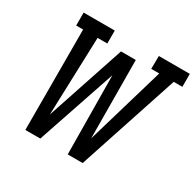

<svg xmlns="http://www.w3.org/2000/svg" viewBox="-159 -907 1094 1079"><g transform="rotate(30 388.0 -367.5)"><path d="M133 0 132 -651H87V-735H289V-651H226L209 -144L378 -651H474L477 -144L626 -651H574L575 -735H776V-651H720L505 0H408L403 -511L230 0Z"/></g></svg>

Font: Iosevka Etoile Medium
Style: Italic
Weight: 500
Italic angle: -9°
Designer: Belleve Invis
Foundry: Belleve Invis
Version: Version 22.1.2; ttfautohint (v1.8.4)